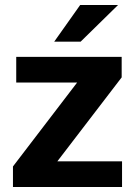

<svg xmlns="http://www.w3.org/2000/svg" viewBox="-20 -743 536 763"><path d="M31.5 0V-81.5L286.5 -415H44.5V-517H463.5V-435.5L208 -102H465V0ZM195.5 -577.5 298.5 -723H449L300.5 -577.5Z"/></svg>

Font: Public Sans Thin
Style: Bold
Weight: 700
Version: Version 2.001